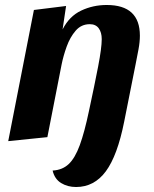

<svg xmlns="http://www.w3.org/2000/svg" viewBox="-20 -550 616 770"><path d="M285 200Q251 200 225 184Q199 168 191 134Q230 132 255.5 108Q281 84 300 32Q319 -20 337 -106Q359 -208 373.5 -283Q388 -358 388 -393Q388 -420 376 -436.5Q364 -453 340 -453Q306 -453 283.5 -427Q261 -401 247.5 -363.5Q234 -326 227 -291L170 0L13 16L116 -510L245 -526L231 -432Q258 -485 305.5 -507.5Q353 -530 408 -530Q541 -530 541 -407Q541 -382 535.5 -352.5Q530 -323 524 -293L478 -62Q451 74 404.5 137Q358 200 285 200Z"/></svg>

Font: Sansita Swashed SemiBold
Style: Regular
Weight: 600
Designer: Pablo Cosgaya
Foundry: Omnibus-Type
Version: Version 1.003; ttfautohint (v1.8.3)